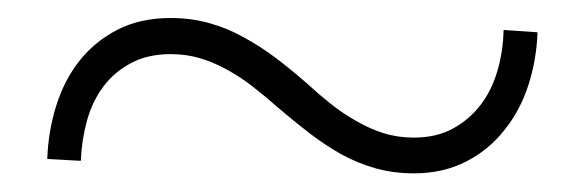

<svg xmlns="http://www.w3.org/2000/svg" viewBox="-20 -401 640 210"><path d="M567.9 -365.7 530.8 -368.2Q530.3 -345.2 524.2 -324Q518.1 -302.7 505.9 -286.6Q493.7 -270.5 475.6 -260.5Q457.5 -250.5 432.6 -250.5Q415 -250.5 399.4 -255.4Q383.8 -260.3 369.1 -269Q355 -276.9 341.8 -287.4Q328.6 -297.9 315.9 -309.6Q299.3 -324.2 282.2 -337.2Q265.1 -350.1 247.1 -359.9Q229 -370.1 209 -375.7Q189 -381.3 166.5 -381.3Q133.8 -381.3 108.9 -368.7Q84 -356 66.9 -334.5Q50.3 -313.5 41.5 -285.4Q32.7 -257.3 31.7 -227.1L68.4 -225.1Q69.3 -248 75.2 -269.3Q81.1 -290.5 93.3 -306.6Q105 -322.3 123.3 -332Q141.6 -341.8 166.5 -341.8Q183.6 -341.8 198.5 -337.4Q213.4 -333 227.5 -325.2Q242.2 -317.4 256.3 -306.4Q270.5 -295.4 284.2 -283.2Q301.3 -268.6 318.1 -255.6Q335 -242.7 353 -232.4Q370.6 -222.7 390.4 -217Q410.2 -211.4 432.6 -211.4Q464.8 -211.4 490 -224.4Q515.1 -237.3 531.7 -258.8Q548.8 -279.8 557.9 -307.9Q566.9 -335.9 567.9 -365.7Z"/></svg>

Font: Roboto Mono ExtraLight
Style: Regular
Weight: 250
Monospace: yes
Designer: Google
Version: Version 3.000